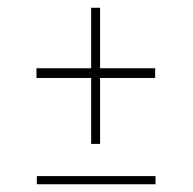

<svg xmlns="http://www.w3.org/2000/svg" viewBox="-20 -475 497 495"><path d="M75 -21H381V0H75ZM74 -299H215V-455H238V-299H380V-274H238V-104H215V-274H74Z"/></svg>

Font: Genos ExtraLight
Style: Regular
Weight: 250
Designer: Robert E. Leuschke
Foundry: Robert E. Leuschke
Version: Version 1.010